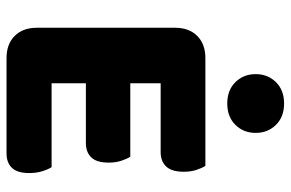

<svg xmlns="http://www.w3.org/2000/svg" viewBox="-171 -716 890 588"><g transform="rotate(90 274.0 -422.0)"><path d="M158 3Q115 3 90 -22Q65 -47 65 -90V-513Q65 -556 90 -581Q115 -606 158 -606H488Q495 -595 500.5 -578Q506 -561 506 -540Q506 -503 490 -486Q474 -469 446 -469H235V-376H460Q467 -365 472.5 -348Q478 -331 478 -310Q478 -273 462 -256.5Q446 -240 418 -240H235V-135H492Q499 -124 504.5 -106Q510 -88 510 -67Q510 -30 494 -13.5Q478 3 450 3ZM387 -760Q387 -723 362.5 -698Q338 -673 297 -673Q256 -673 231.5 -698Q207 -723 207 -760Q207 -797 231.5 -822Q256 -847 297 -847Q338 -847 362.5 -822Q387 -797 387 -760Z"/></g></svg>

Font: Baloo Chettan 2 ExtraBold
Style: Regular
Weight: 800
Designer: Maithili Shingre, Unnati Kotecha and Ek Type
Foundry: Ek Type
Version: Version 1.640;hotconv 1.0.111;makeotfexe 2.5.65597; ttfautoh